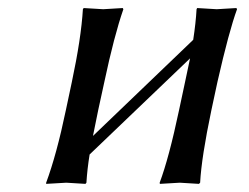

<svg xmlns="http://www.w3.org/2000/svg" viewBox="-20 -452 617 475"><path d="M238.3 -250 223.1 -180.2Q214.8 -140.6 210 -115.7L458 -353.5Q464.4 -395.5 466.3 -429.2L467.8 -432.1Q469.7 -432.1 516.1 -429.2Q516.1 -429.2 564.9 -432.1L566.4 -429.2Q546.4 -374.5 518.1 -250L502.9 -179.2Q478.5 -63 475.1 0L472.2 2.9Q470.2 2.9 424.8 0Q424.8 0 375.5 2.9L375 0Q397.9 -61 422.9 -179.2L438 -250Q445.3 -285.2 450.2 -307.6L201.7 -69.8Q195.8 -33.2 193.8 0L191.4 2.9Q189.5 2.9 144 0Q144 0 94.2 2.9V0Q120.1 -69.8 143.1 -180.2L157.7 -249Q180.7 -356.9 185.1 -429.2L187 -432.1Q189 -432.1 235.4 -429.2Q235.4 -429.2 283.7 -432.1L285.2 -429.2Q262.2 -362.8 238.3 -250Z"/></svg>

Font: Linux Biolinum Capitals O
Style: Italic Samll Caps
Weight: 400
Italic angle: -12°
Designer: Philipp H. Poll
Foundry: Philipp H. Poll
Version: Version 0.6.2